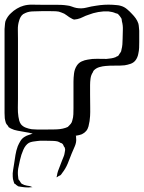

<svg xmlns="http://www.w3.org/2000/svg" viewBox="-34 -569 632 844"><path d="M578 -384Q578 -371 577.5 -358.5Q577 -346 574 -333Q573 -326 569.5 -317.5Q566 -309 561 -303Q553 -293 540 -288.5Q527 -284 514 -282Q493 -280 472 -280.5Q451 -281 430 -279Q417 -278 403 -274Q389 -270 379 -260Q376 -257 374 -251Q366 -239 364 -224Q362 -209 362 -195Q362 -180 362 -153.5Q362 -127 362.5 -100.5Q363 -74 362 -59Q361 -37 355 -13.5Q349 10 326 21Q324 22 320 23Q316 24 313 25Q297 29 281 29.5Q265 30 249 30Q227 30 202.5 30Q178 30 155 28Q134 25 114 19.5Q94 14 74 11Q59 8 43.5 5.5Q28 3 14 -4L4 -10Q3 -12 2 -14Q1 -16 0 -17Q-5 -22 -8 -28Q-11 -37 -13 -49Q-14 -60 -14 -72Q-14 -84 -14 -95V-441Q-13 -450 -12.5 -459Q-12 -468 -10 -476Q-6 -486 0 -495Q6 -504 14 -511Q25 -522 40 -531Q55 -540 70 -544Q88 -549 108 -548.5Q128 -548 147 -548H211Q223 -548 235.5 -547.5Q248 -547 261 -545Q272 -544 282 -540Q292 -536 302 -534Q325 -530 346 -535.5Q367 -541 389 -544Q407 -547 425 -548Q443 -549 461 -548Q470 -547 479.5 -546.5Q489 -546 498 -543Q512 -539 524 -529Q536 -519 546 -508Q555 -499 562.5 -488.5Q570 -478 574 -466Q576 -459 576.5 -450.5Q577 -442 578 -434ZM203 0Q217 0 229.5 -1.5Q242 -3 254 -7Q256 -8 259 -9Q262 -10 264 -11Q266 -13 267.5 -14.5Q269 -16 270 -17Q272 -20 275 -22.5Q278 -25 279 -28Q281 -30 282 -33.5Q283 -37 284 -40Q288 -53 288.5 -66.5Q289 -80 289 -93V-210Q289 -227 291.5 -246.5Q294 -266 304 -281Q312 -293 325 -299Q338 -305 352 -307Q372 -311 393 -310.5Q414 -310 434 -310Q445 -311 455 -312.5Q465 -314 475 -318Q477 -320 480 -321Q483 -322 485 -323Q487 -325 488.5 -327.5Q490 -330 491 -332Q493 -334 494.5 -336.5Q496 -339 497 -341Q499 -343 499 -346Q499 -349 500 -351Q503 -362 504 -374Q505 -386 505 -398Q505 -417 506 -437Q507 -457 502 -475Q501 -478 501 -482Q501 -486 499 -489Q493 -499 485 -507Q483 -509 479.5 -509.5Q476 -510 474 -511Q461 -517 442 -519Q420 -520 397.5 -516Q375 -512 355 -504Q342 -500 330.5 -494Q319 -488 306 -485Q303 -485 299 -484Q295 -483 292 -483Q290 -483 287 -484.5Q284 -486 282 -487Q270 -493 259.5 -501.5Q249 -510 236 -514Q225 -519 211.5 -519.5Q198 -520 186 -520Q168 -520 150 -520Q132 -520 114 -519Q93 -519 78 -512Q73 -510 68 -507Q61 -502 56.5 -494Q52 -486 50 -478Q44 -459 44.5 -438.5Q45 -418 45 -398V-134Q45 -115 44.5 -95.5Q44 -76 47 -56Q48 -48 50.5 -39Q53 -30 58 -23Q66 -13 79 -8Q92 -3 105 -1Q128 1 153.5 0.5Q179 0 203 0ZM281 106Q273 128 263.5 150.5Q254 173 239 192Q238 194 236 196.5Q234 199 232 201Q227 204 222 206Q221 207 218 209Q215 211 215 210Q214 209 216 205Q217 199 218 193.5Q219 188 221 183L239 136Q242 128 245.5 120Q249 112 250 104Q251 99 252 92.5Q253 86 251 82Q251 80 249.5 78Q248 76 247 75Q246 72 244 68Q242 64 240 63Q239 61 236.5 60.5Q234 60 232 59Q229 57 226 55.5Q223 54 220 53Q212 51 202.5 50.5Q193 50 185 50Q171 50 157 49.5Q143 49 129 51Q120 52 110.5 53.5Q101 55 93 59Q78 68 68.5 89.5Q59 111 54 134Q49 157 46 172Q43 191 46 210Q46 215 48 221Q49 222 50.5 223.5Q52 225 53 227Q55 230 57 233.5Q59 237 62 239Q72 245 84 247Q89 248 93.5 248.5Q98 249 102 251Q104 251 106 253Q109 253 108 254Q108 254 103 254Q100 254 96.5 254.5Q93 255 90 255Q74 255 57 252Q55 251 51.5 251Q48 251 46 250L36 243Q35 241 33 240Q31 239 29 238Q28 236 27.5 233.5Q27 231 26 229Q22 218 22 207Q21 193 23.5 179Q26 165 28 151Q31 131 34 112Q37 93 44 74Q49 62 56 50.5Q63 39 75 32Q83 27 91.5 24.5Q100 22 108 19Q121 15 133.5 11.5Q146 8 159 7Q179 5 199 5.5Q219 6 239 6Q248 6 257 6.5Q266 7 274 9Q277 10 280.5 10.5Q284 11 286 13Q288 14 290 16.5Q292 19 294 21Q295 22 296.5 24Q298 26 299 28Q301 30 300.5 34.5Q300 39 301 41Q302 57 295 73.5Q288 90 281 106Z"/></svg>

Font: Rubik Vinyl
Style: Regular
Weight: 400
Designer: Hubert and Fischer, NaN
Foundry: Hubert and Fischer, NaN
Version: Version 2.200